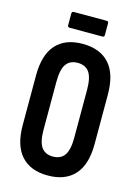

<svg xmlns="http://www.w3.org/2000/svg" viewBox="-121 -867 677 940"><g transform="rotate(15 217.0 -397.0)"><path d="M216.5 6Q128.3 6 81.6 -46Q34.8 -98.1 34.8 -200.8V-452.6Q34.8 -556.9 81.6 -609Q128.3 -661 216.5 -661Q304.8 -661 351.8 -609Q398.8 -556.9 398.8 -452.6V-200.8Q398.8 -98.1 351.8 -46Q304.8 6 216.5 6ZM216.5 -90.1Q256.1 -90.1 275.3 -117.1Q294.5 -144.1 294.5 -205.8V-448.2Q294.5 -510.9 275.3 -537.9Q256.1 -564.9 216.5 -564.9Q177.6 -564.9 158.4 -537.9Q139.2 -510.9 139.2 -448.2V-205.8Q139.2 -144.1 158.4 -117.1Q177.6 -90.1 216.5 -90.1ZM133.5 -720.5Q123.1 -720.5 123.1 -730.8V-790Q123.1 -800.4 133.5 -800.4H299Q309.3 -800.4 309.3 -790V-730.8Q309.3 -720.5 299 -720.5Z"/></g></svg>

Font: Sofia Sans Extra Condensed
Style: Regular
Weight: 400
Designer: Botio Nikoltchev, Ani Petrova
Foundry: lettersoup
Version: Version 4.101